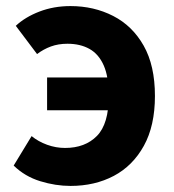

<svg xmlns="http://www.w3.org/2000/svg" viewBox="-20 -598 572 632"><path d="M212 14Q163 14 112.5 -1.5Q62 -17 25 -53L84 -150Q106 -132 135 -121.5Q164 -111 194 -111Q260 -111 299 -150.5Q338 -190 338 -282Q338 -345 321.5 -382.5Q305 -420 274.5 -437Q244 -454 202 -454Q172 -454 147.5 -445Q123 -436 102 -420L32 -513Q63 -542 110 -560Q157 -578 212 -578Q289 -578 352.5 -545.5Q416 -513 453 -447.5Q490 -382 490 -282Q490 -184 453.5 -118Q417 -52 354.5 -19Q292 14 212 14ZM135 -235V-343H426V-235Z"/></svg>

Font: Noto Sans SC ExtraBold
Style: Regular
Weight: 800
Designer: Ryoko NISHIZUKA 西塚涼子 (kana, bopomofo & ideographs); Paul D. Hunt (Latin, Greek & Cyrillic); Sandoll Communications 산돌커뮤니
Foundry: Adobe
Version: Version 2.004-H2;hotconv 1.0.118;makeotfexe 2.5.65603